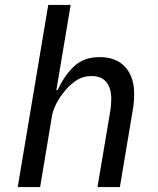

<svg xmlns="http://www.w3.org/2000/svg" viewBox="-20 -760 640 780"><path d="M176 -740H267L209 -394H214Q243 -456 282.5 -492Q322 -528 385 -528Q452 -528 488.5 -488Q525 -448 525 -379Q525 -362 523.5 -344Q522 -326 518 -305L467 0H376L427 -303Q430 -320 431 -334Q432 -348 432 -359Q432 -401 412.5 -426Q393 -451 351 -451Q319 -451 294.5 -436Q270 -421 248 -396Q243 -390 234.5 -379.5Q226 -369 217 -354Q208 -339 200.5 -321Q193 -303 190 -282L143 0H52Z"/></svg>

Font: IBM Plex Mono Text
Style: Italic
Weight: 450
Italic angle: -9°
Monospace: yes
Designer: Mike Abbink, Paul van der Laan, Pieter van Rosmalen
Foundry: Bold Monday
Version: Version 2.1